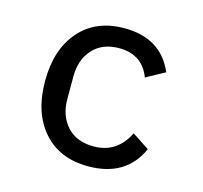

<svg xmlns="http://www.w3.org/2000/svg" viewBox="-84 -621 768 726"><g transform="rotate(15 300.0 -258.0)"><path d="M319 12Q207 12 143 -61Q79 -134 79 -258Q79 -382 143 -455Q207 -528 318 -528Q462 -528 513 -408L440 -368Q409 -450 318 -450Q253 -450 215.5 -409Q178 -368 178 -302V-214Q178 -148 215.5 -107Q253 -66 320 -66Q411 -66 454 -153L521 -109Q467 12 319 12Z"/></g></svg>

Font: IBM Plex Mono Text
Style: Regular
Weight: 450
Designer: Mike Abbink, Paul van der Laan, Pieter van Rosmalen
Foundry: Bold Monday
Version: Version 2.000